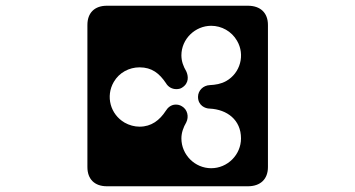

<svg xmlns="http://www.w3.org/2000/svg" viewBox="-20 -635 1240 670"><path d="M821 -152C821 -95 774 -48 717 -48C660 -48 613 -95 613 -152C613 -172 620 -191 630 -208C640 -228 634 -253 615 -264C607 -269 600 -270 593 -270C577 -270 565 -259 559 -249C537 -215 508 -193 467 -193C449 -193 431 -198 415 -207C365 -236 348 -299 377 -349C396 -382 431 -400 467 -400C510 -400 536 -379 559 -345C567 -331 581 -324 595 -324C602 -324 609 -325 615 -329C641 -345 637 -371 630 -386C620 -403 613 -421 613 -442C613 -499 661 -545 717 -545C753 -545 788 -526 807 -493C836 -444 819 -380 769 -352C751 -342 732 -339 712 -338C689 -337 671 -319 671 -297C671 -267 696 -256 712 -256C772 -253 821 -217 821 -152ZM915 -548C915 -590 889 -615 845 -615H353C310 -615 285 -590 285 -548V-52C285 -10 310 15 353 15H845C889 15 915 -10 915 -52Z"/></svg>

Font: CryptoKit 1.4
Style: Regular
Weight: 400
Monospace: yes
Designer: Oceane Juvin
Foundry: http://www.head-geneve.ch
Version: Version 1.000